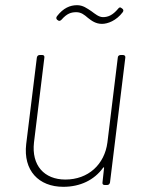

<svg xmlns="http://www.w3.org/2000/svg" viewBox="-20 -713 548 740"><path d="M274 -666C293 -666 305 -656 319 -644C333 -633 349 -621 373 -621C395 -621 428 -633 453 -666C457 -672 456 -676 451 -680L448 -682C444 -686 439 -685 435 -679C414 -654 396 -647 377 -647C361 -647 347 -659 332 -670C315 -681 300 -693 277 -693C250 -693 224 -682 200 -651C196 -646 196 -641 200 -637L203 -635C207 -631 212 -632 217 -637C238 -661 254 -666 274 -666ZM434 -491 394 -164C383 -79 320 -21 232 -21C150 -21 101 -76 111 -164L151 -491C152 -497 149 -501 143 -501H133C127 -501 123 -497 122 -491L81 -158C69 -56 129 7 224 7C289 7 343 -19 377 -66C379 -69 382 -69 381 -65L375 -10C374 -4 377 0 383 0H393C399 0 403 -4 404 -10L463 -491C464 -497 460 -501 454 -501H445C439 -501 434 -497 434 -491Z"/></svg>

Font: Barlow Thin
Style: Italic
Weight: 250
Italic angle: -7°
Designer: Jeremy Tribby
Foundry: Tribby Type
Version: Version 1.422;hotconv 1.0.109;makeotfexe 2.5.65596